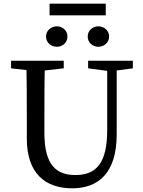

<svg xmlns="http://www.w3.org/2000/svg" viewBox="-20 -995 767 1030"><path d="M367.5 15.2C504.2 15.2 606 -63.5 606 -273.6V-669.3H555.1V-298.1C555.1 -120.7 497.4 -56 383.8 -56C282.2 -56 218.2 -110 218.2 -281V-359.8C218.2 -464.6 218.2 -568.4 221.2 -669.3H120.8C123.8 -566.4 123.8 -462.6 123.8 -359.8V-251.8C123.8 -65.3 222.3 15.2 367.5 15.2ZM39.4 -628.5 170.5 -613.5H190.9L322 -628.5V-669.3H39.4V-628.5ZM452.8 -628.5 562.6 -613.8H583.2L692.7 -628.5V-669.3H452.8V-628.5ZM284.9 -744.1C316.4 -744.1 341.9 -767.3 341.9 -799C341.9 -830.7 316.4 -853.8 284.9 -853.8C253.5 -853.8 226.9 -830.7 226.9 -799C226.9 -767.3 253.5 -744.1 284.9 -744.1ZM507.5 -744.1C539 -744.1 565.4 -767.3 565.4 -799C565.4 -830.7 539 -853.8 507.5 -853.8C476.1 -853.8 450.5 -830.7 450.5 -799C450.5 -767.3 476.1 -744.1 507.5 -744.1ZM246 -912.6H547.3V-975.2H246V-912.6Z"/></svg>

Font: Source Serif Variable
Style: Regular
Weight: 389
Designer: Frank Grießhammer
Foundry: Adobe Systems Incorporated
Version: Version 3.001;hotconv 1.0.111;makeotfexe 2.5.65597